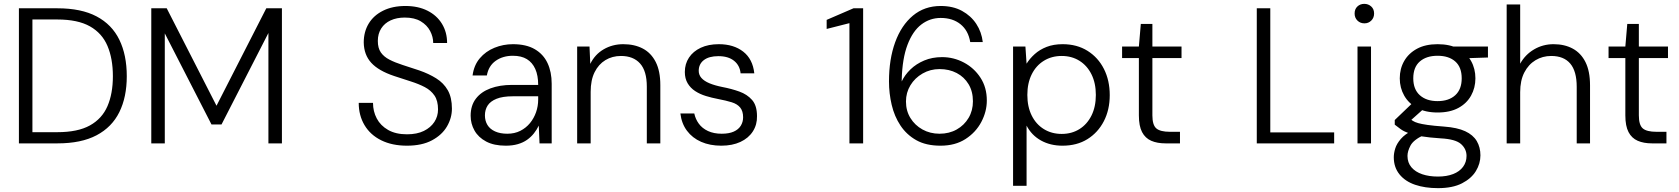

<svg xmlns="http://www.w3.org/2000/svg" viewBox="-20 -743 8701 995"><path d="M78 0V-700H278Q401 -700 480.5 -658Q560 -616 598.5 -537Q637 -458 637 -348Q637 -240 598.5 -162Q560 -84 480.5 -42Q401 0 278 0ZM148 -58H277Q383 -58 446 -93Q509 -128 537 -193Q565 -258 565 -348Q565 -439 537 -505Q509 -571 446 -606.5Q383 -642 277 -642H148Z M764 0V-700H844L1102 -195L1360 -700H1441V0H1371V-572L1128 -98H1076L834 -570V0Z M2089 12Q2012 12 1955.5 -16Q1899 -44 1869 -94.5Q1839 -145 1839 -210H1913Q1913 -166 1932.5 -129Q1952 -92 1991.5 -69.5Q2031 -47 2089 -47Q2141 -47 2176.5 -64.5Q2212 -82 2231 -111Q2250 -140 2250 -176Q2250 -221 2231.5 -248Q2213 -275 2181.5 -291.5Q2150 -308 2109 -321Q2068 -334 2023 -349Q1942 -376 1904 -417.5Q1866 -459 1865 -523Q1865 -578 1890.5 -620.5Q1916 -663 1965 -687.5Q2014 -712 2081 -712Q2147 -712 2195.5 -687.5Q2244 -663 2270.5 -619.5Q2297 -576 2297 -520H2225Q2225 -552 2209 -582.5Q2193 -613 2160.5 -632.5Q2128 -652 2078 -652Q2036 -652 2004.5 -637.5Q1973 -623 1955.5 -595.5Q1938 -568 1938 -531Q1938 -494 1953.5 -471.5Q1969 -449 1998 -434Q2027 -419 2066 -406.5Q2105 -394 2153 -378Q2202 -361 2240.5 -337Q2279 -313 2300.5 -275.5Q2322 -238 2322 -180Q2322 -132 2296.5 -88Q2271 -44 2219 -16Q2167 12 2089 12Z M2601 12Q2540 12 2499.5 -9.5Q2459 -31 2439 -66.5Q2419 -102 2419 -143Q2419 -196 2446 -231.5Q2473 -267 2521.5 -285Q2570 -303 2633 -303H2769Q2769 -352 2754 -385.5Q2739 -419 2710.5 -436.5Q2682 -454 2638 -454Q2586 -454 2549 -428Q2512 -402 2503 -352H2429Q2436 -405 2466.5 -441Q2497 -477 2542.5 -495.5Q2588 -514 2638 -514Q2707 -514 2751.5 -488Q2796 -462 2817.5 -416Q2839 -370 2839 -309V0H2776L2772 -92Q2762 -71 2747 -52Q2732 -33 2711.5 -18.5Q2691 -4 2663.5 4Q2636 12 2601 12ZM2609 -50Q2647 -50 2676.5 -65Q2706 -80 2726.5 -105Q2747 -130 2758 -161.5Q2769 -193 2769 -227V-244H2638Q2585 -244 2553 -231Q2521 -218 2507 -196Q2493 -174 2493 -145Q2493 -117 2506 -95.5Q2519 -74 2545.5 -62Q2572 -50 2609 -50Z M2971 0V-502H3035L3039 -412Q3063 -461 3108.5 -487.5Q3154 -514 3210 -514Q3268 -514 3311 -491.5Q3354 -469 3378 -422Q3402 -375 3402 -302V0H3332V-294Q3332 -375 3297 -414Q3262 -453 3198 -453Q3153 -453 3117.5 -431.5Q3082 -410 3061.5 -369Q3041 -328 3041 -267V0Z M3718 12Q3659 12 3613.5 -8Q3568 -28 3540 -65.5Q3512 -103 3506 -155H3578Q3584 -126 3601.5 -102Q3619 -78 3649 -64Q3679 -50 3720 -50Q3758 -50 3782.5 -61Q3807 -72 3819 -91.5Q3831 -111 3831 -135Q3831 -167 3816 -185.5Q3801 -204 3772 -213Q3743 -222 3701 -230Q3669 -236 3638 -245.5Q3607 -255 3582.5 -271Q3558 -287 3543.5 -311.5Q3529 -336 3529 -370Q3529 -412 3550.5 -444.5Q3572 -477 3611.5 -495.5Q3651 -514 3705 -514Q3782 -514 3831.5 -475.5Q3881 -437 3889 -363H3818Q3814 -404 3784 -428Q3754 -452 3703 -452Q3654 -452 3627.5 -431.5Q3601 -411 3601 -376Q3601 -355 3615 -339Q3629 -323 3656.5 -311.5Q3684 -300 3724 -292Q3771 -283 3811.5 -268.5Q3852 -254 3877.5 -225Q3903 -196 3903 -141Q3904 -97 3881.5 -62Q3859 -27 3817 -7.5Q3775 12 3718 12Z M4382 0V-623L4264 -593V-640L4403 -700H4453V0Z M4854 12Q4779 12 4728.5 -16.5Q4678 -45 4646.5 -92.5Q4615 -140 4601 -199.5Q4587 -259 4587 -321Q4587 -436 4619 -524Q4651 -612 4711 -662Q4771 -712 4855 -712Q4919 -712 4965.5 -686.5Q5012 -661 5039.5 -619Q5067 -577 5073 -525H5008Q4998 -585 4957.5 -617.5Q4917 -650 4855 -650Q4799 -650 4754.5 -616Q4710 -582 4683 -511Q4656 -440 4653 -331Q4653 -330 4653 -327Q4653 -324 4653 -321Q4669 -355 4698.5 -383.5Q4728 -412 4769.5 -429.5Q4811 -447 4862 -447Q4922 -447 4975 -419Q5028 -391 5061 -340.5Q5094 -290 5094 -222Q5094 -165 5065.5 -111Q5037 -57 4983.5 -22.5Q4930 12 4854 12ZM4849 -50Q4899 -50 4938 -72Q4977 -94 4999.5 -132Q5022 -170 5022 -218Q5022 -269 4999.5 -306.5Q4977 -344 4938 -364.5Q4899 -385 4849 -385Q4801 -385 4761 -362Q4721 -339 4698 -301Q4675 -263 4675 -217Q4675 -169 4698 -131.5Q4721 -94 4760.5 -72Q4800 -50 4849 -50Z M5230 220V-502H5294L5300 -413Q5316 -439 5342 -462.5Q5368 -486 5404 -500Q5440 -514 5487 -514Q5561 -514 5616 -479.5Q5671 -445 5701 -385.5Q5731 -326 5731 -250Q5731 -174 5700.5 -115Q5670 -56 5615.5 -22Q5561 12 5486 12Q5423 12 5374.5 -15Q5326 -42 5300 -92V220ZM5482 -49Q5534 -49 5574 -74Q5614 -99 5636.5 -144.5Q5659 -190 5659 -251Q5659 -312 5636.5 -357.5Q5614 -403 5574 -428Q5534 -453 5482 -453Q5430 -453 5389.5 -428Q5349 -403 5326.5 -357.5Q5304 -312 5304 -251Q5304 -190 5326.5 -144.5Q5349 -99 5389.5 -74Q5430 -49 5482 -49Z M6020 0Q5977 0 5946 -13.5Q5915 -27 5898.5 -58.5Q5882 -90 5882 -145V-442H5795V-502H5882L5892 -619H5952V-502H6103V-442H5952V-145Q5952 -95 5972.5 -77.5Q5993 -60 6043 -60H6095V0Z M6493 0V-700H6563V-57H6894V0Z M7015 0V-502H7085V0ZM7051 -622Q7029 -622 7014.5 -636.5Q7000 -651 7000 -673Q7000 -696 7014.5 -709.5Q7029 -723 7050 -723Q7071 -723 7086 -709.5Q7101 -696 7101 -673Q7101 -651 7086.5 -636.5Q7072 -622 7051 -622Z M7432 232Q7365 232 7313.5 214.5Q7262 197 7232.5 160.5Q7203 124 7203 72Q7203 51 7210.5 26.5Q7218 2 7239.5 -23Q7261 -48 7301 -68L7358 -43Q7305 -18 7289.5 11.5Q7274 41 7274 65Q7274 100 7294.5 124Q7315 148 7350.5 160Q7386 172 7432 172Q7477 172 7510.5 159Q7544 146 7562 121.5Q7580 97 7580 65Q7580 29 7551.5 3.5Q7523 -22 7446 -26Q7386 -30 7346.5 -36.5Q7307 -43 7281 -52.5Q7255 -62 7239 -73.5Q7223 -85 7208 -97V-121L7303 -212L7368 -188L7275 -105L7280 -132Q7292 -123 7302 -116.5Q7312 -110 7329.5 -105Q7347 -100 7378.5 -95.5Q7410 -91 7464 -87Q7532 -82 7573 -63Q7614 -44 7633 -12Q7652 20 7652 62Q7652 105 7628.5 143.5Q7605 182 7556.5 207Q7508 232 7432 232ZM7430 -160Q7367 -160 7323.5 -183.5Q7280 -207 7257 -247.5Q7234 -288 7234 -337Q7234 -387 7257 -427Q7280 -467 7323.5 -490.5Q7367 -514 7430 -514Q7494 -514 7537.5 -490.5Q7581 -467 7603.5 -427Q7626 -387 7626 -337Q7626 -288 7603.5 -247.5Q7581 -207 7537.5 -183.5Q7494 -160 7430 -160ZM7430 -219Q7488 -219 7521.5 -249.5Q7555 -280 7555 -337Q7555 -395 7521.5 -424.5Q7488 -454 7430 -454Q7372 -454 7338 -424.5Q7304 -395 7304 -337Q7304 -280 7338 -249.5Q7372 -219 7430 -219ZM7512 -439 7487 -502H7691V-445Z M7788 0V-720H7858V-413Q7884 -460 7930 -487Q7976 -514 8031 -514Q8088 -514 8130.5 -491Q8173 -468 8196.5 -421Q8220 -374 8220 -301V0H8151V-293Q8151 -374 8117.5 -413.5Q8084 -453 8019 -453Q7974 -453 7937.5 -431Q7901 -409 7879.5 -367.5Q7858 -326 7858 -265V0Z M8541 0Q8498 0 8467 -13.5Q8436 -27 8419.5 -58.5Q8403 -90 8403 -145V-442H8316V-502H8403L8413 -619H8473V-502H8624V-442H8473V-145Q8473 -95 8493.5 -77.5Q8514 -60 8564 -60H8616V0Z"/></svg>

Font: DM Sans 16pt Light
Style: Regular
Weight: 300
Version: Version 4.004;gftools[0.9.30]